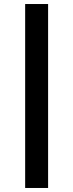

<svg xmlns="http://www.w3.org/2000/svg" viewBox="-20 -821 364 954"><path d="M219 -801V113H105V-801Z"/></svg>

Font: Parkinsans Light Medium
Style: Regular
Weight: 500
Version: Version 1.000